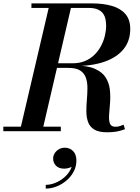

<svg xmlns="http://www.w3.org/2000/svg" viewBox="-58 -770 824 1127"><path d="M58.5 0 234 -750H364.5L190 0ZM-38.5 0V-26.5H299V0ZM570.5 6.5Q521.5 6.5 495.5 -9.5Q469.5 -25.5 459.5 -52.5Q449.5 -79.5 449 -113Q448.5 -146.5 451.8 -182.5Q455 -218.5 455.2 -252Q455.5 -285.5 446.5 -312.5Q437.5 -339.5 413.5 -355.5Q389.5 -371.5 343.5 -371.5H249.5V-385.5H378.5Q455.5 -385.5 499.2 -366Q543 -346.5 562.8 -314.5Q582.5 -282.5 586.8 -244Q591 -205.5 588 -167.2Q585 -129 582.5 -97Q580 -65 587 -45.5Q594 -26 619 -26Q634 -26 645.2 -29.8Q656.5 -33.5 667.5 -38L675.5 -11.5Q648.5 -1.5 625.2 2.5Q602 6.5 570.5 6.5ZM249.5 -382.5V-398.5H368Q409.5 -398.5 441.8 -412.2Q474 -426 497.2 -449.2Q520.5 -472.5 535.5 -501.2Q550.5 -530 557.8 -560.8Q565 -591.5 565 -619Q565 -637.5 561.5 -656Q558 -674.5 547.5 -689.8Q537 -705 516.2 -714.2Q495.5 -723.5 461.5 -723.5H126.5V-750H482.5Q548 -750 598.5 -735.5Q649 -721 677.8 -688Q706.5 -655 706.5 -600Q706.5 -530 667.5 -481.8Q628.5 -433.5 556 -408Q483.5 -382.5 383 -382.5ZM210.5 337V315Q237.5 315 265.8 303.8Q294 292.5 317.8 272.5Q341.5 252.5 355.5 226Q369.5 199.5 368.5 169H389.5Q389.5 185.5 378.5 197Q367.5 208.5 351.2 214.2Q335 220 319.5 220Q287.5 220 270.8 202.8Q254 185.5 254 160.5Q254 144 263 129.5Q272 115 287.8 106Q303.5 97 322 97Q351 97 370.8 116.5Q390.5 136 390.5 172.5Q390.5 206.5 375 236.2Q359.5 266 333.2 288.8Q307 311.5 275 324.2Q243 337 210.5 337Z"/></svg>

Font: Bodoni Moda 9pt SemiBold
Style: Italic
Weight: 600
Italic angle: -13°
Designer: Owen Earl
Foundry: indestructible type
Version: Version 2.004